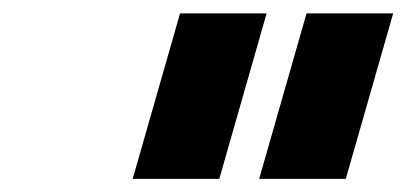

<svg xmlns="http://www.w3.org/2000/svg" viewBox="-20 -778 612 289"><path d="M441.4 -757.8H571.8L500.5 -508.8H370.1ZM251 -757.8H381.3L310.1 -508.8H179.7Z"/></svg>

Font: Cantarell
Style: Bold Italic
Weight: 700
Italic angle: -16°
Designer: Dave Crossland
Version: Version 1.004